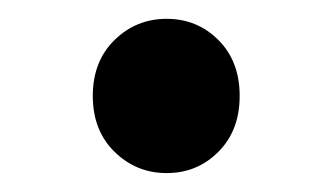

<svg xmlns="http://www.w3.org/2000/svg" viewBox="-20 -473 350 203"><path d="M156.2 -453.1Q188.5 -453.1 210.9 -430.7Q233.4 -408.2 233.4 -371.6Q233.4 -335 210.9 -312.5Q188.5 -290 156.2 -290Q124 -290 101.1 -312.5Q78.1 -335 78.1 -371.6Q78.1 -408.2 101.1 -430.7Q124 -453.1 156.2 -453.1Z"/></svg>

Font: GenEi LateMin P v2
Style: Medium
Weight: 500
Designer: o_tamon (Modified)
Foundry: o_tamon / Adobe Systems Incorporated / FONT 910 / Philipp H. Poll
Version: Version 2.1;Original Version 1.004